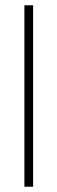

<svg xmlns="http://www.w3.org/2000/svg" viewBox="-20 -708 218 728"><path d="M105.5 0H72.5V-688H105.5Z"/></svg>

Font: League Spartan Extralight
Style: Regular
Weight: 200
Foundry: The League of Moveable Type
Version: Version 2.300; ttfautohint (v1.8.3)